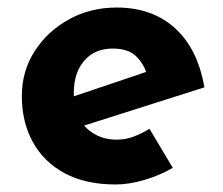

<svg xmlns="http://www.w3.org/2000/svg" viewBox="-20 -478 593 510"><path d="M287 12Q207 12 151.5 -18Q96 -48 67 -101Q38 -154 38 -223Q38 -289 72 -342Q106 -395 163 -426.5Q220 -458 290 -458Q384 -458 444.5 -403.5Q505 -349 523 -246L183 -138L152 -214L398 -297L369 -284Q361 -310 340.5 -329.5Q320 -349 279 -349Q232 -349 204 -317Q176 -285 176 -231Q176 -170 209 -138.5Q242 -107 290 -107Q313 -107 334.5 -115Q356 -123 377 -136L439 -32Q404 -12 363.5 0Q323 12 287 12Z"/></svg>

Font: Reem Kufi
Style: Regular
Weight: 400
Designer: Khaled Hosny
Version: Version 1.6